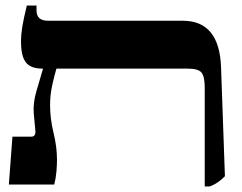

<svg xmlns="http://www.w3.org/2000/svg" viewBox="-20 -667 876 694"><path d="M793 -30 779 -424Q773 -592 641 -592H154Q112 -592 112 -629V-647H77Q65 -598 60.5 -570Q56 -542 56 -516Q56 -464 73.5 -441.5Q91 -419 133 -419H135V-417Q124 -380 111.5 -337Q99 -294 102 -257L108 -193Q109 -173 93 -173H25L12 0H176Q182 -23 184 -47Q186 -71 186 -89Q186 -136 173.5 -187Q161 -238 161 -287Q161 -324 169 -360Q177 -396 184 -419H658Q697 -419 708.5 -404.5Q720 -390 720 -351V7H738Q768 -4 793 -30Z"/></svg>

Font: Noto Serif Hebrew SemiCondensed Extra
Style: Regular
Weight: 800
Width: 4
Designer: Monotype Design Team
Foundry: Monotype Imaging Inc.
Version: Version 1.901